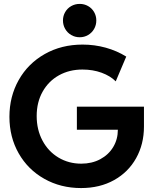

<svg xmlns="http://www.w3.org/2000/svg" viewBox="-20 -956 792 984"><path d="M28.3 -357.4Q28.3 -461.4 75.9 -545.9Q123.5 -630.4 209.2 -679Q294.9 -727.5 403.3 -727.5Q464.4 -727.5 521.7 -711.7Q579.1 -695.8 627 -666L573.2 -539.1Q545.4 -566.9 500.7 -583.3Q456.1 -599.6 402.3 -599.6Q335.4 -599.6 282.2 -570.1Q229 -540.5 198.5 -486.3Q168 -432.1 168 -361.3Q168 -291 197.8 -235.4Q227.5 -179.7 279.8 -148.4Q332 -117.2 396.5 -117.2Q451.2 -117.2 493.9 -140.1Q536.6 -163.1 560.3 -202.6Q584 -242.2 584 -291H374V-409.2H717.8V-307.6Q717.8 -217.3 677.7 -145.5Q637.7 -73.7 564.7 -33Q491.7 7.8 395.5 7.8Q291 7.8 207 -39.6Q123 -86.9 75.7 -170.2Q28.3 -253.4 28.3 -357.4ZM302.7 -851.1Q302.7 -874.5 314 -894Q325.2 -913.6 345 -924.8Q364.7 -936 388.7 -936Q412.1 -936 431.6 -924.8Q451.2 -913.6 462.4 -894Q473.6 -874.5 473.6 -851.1Q473.6 -827.6 462.4 -807.9Q451.2 -788.1 431.6 -776.6Q412.1 -765.1 388.7 -765.1Q364.7 -765.1 345 -776.6Q325.2 -788.1 314 -807.9Q302.7 -827.6 302.7 -851.1Z"/></svg>

Font: Reddit Sans Strawberry
Style: Bold
Weight: 700
Designer: Stephen Hutchings
Foundry: Reddit
Version: Version 1.013